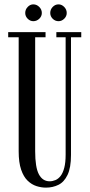

<svg xmlns="http://www.w3.org/2000/svg" viewBox="-20 -847 410 879"><path d="M190 12Q169 12 147 5Q125 -2 106.5 -19.8Q88 -37.5 76.8 -70.2Q65.5 -103 65.5 -154V-676.5H17.5V-700H188.5V-676.5H141V-154.5Q141 -81 158 -49Q175 -17 207.5 -17Q220.5 -17 233.8 -22.5Q247 -28 257.5 -41.5Q268 -55 274.2 -78.8Q280.5 -102.5 280.5 -139V-676.5H238V-700H352V-676.5H305V-137.5Q305 -79 289.2 -46.2Q273.5 -13.5 247.5 -0.8Q221.5 12 190 12ZM248 -750Q232.5 -750 221.2 -761.2Q210 -772.5 210 -787.5Q210 -803.5 221.2 -815.2Q232.5 -827 248 -827Q262.5 -827 274 -815.2Q285.5 -803.5 285.5 -787.5Q285.5 -772.5 274 -761.2Q262.5 -750 248 -750ZM132.5 -750Q118 -750 106.8 -761.2Q95.5 -772.5 95.5 -787.5Q95.5 -803.5 106.8 -815.2Q118 -827 132.5 -827Q148 -827 159.8 -815.2Q171.5 -803.5 171.5 -787.5Q171.5 -772.5 159.8 -761.2Q148 -750 132.5 -750Z"/></svg>

Font: Imbue 48pt
Style: Regular
Weight: 400
Designer: Tyler Finck
Foundry: Etcetera Type Company
Version: Version 1.102